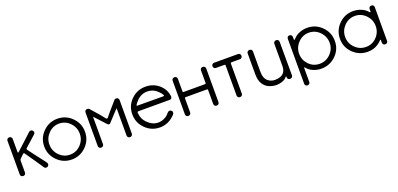

<svg xmlns="http://www.w3.org/2000/svg" viewBox="7 -1292 4635 2234"><g transform="rotate(-20 2324.0 -175.5)"><path d="M83 0Q68 0 59 -9Q50 -18 50 -31V-448Q50 -461 59 -470Q68 -479 83 -479Q97 -479 106 -470Q115 -461 115 -448V-286Q115 -276 120 -276Q123 -276 127.5 -280Q132 -284 161.5 -311Q191 -338 228.5 -372.5Q266 -407 295 -434L323 -460Q333 -468 346 -468Q358 -467 367.5 -457.5Q377 -448 377 -434Q376 -421 366 -412L300 -353Q239 -299 230 -290Q226 -286 226 -280Q226 -276 229.5 -271Q233 -266 258 -233Q283 -200 315 -158Q347 -116 372 -84L396 -51Q402 -42 402 -31Q402 -18 390 -8Q383 -1 370 -1H360Q352 -2 344 -13L268 -125Q237 -169 213.5 -203.5Q190 -238 186.5 -242.5Q183 -247 178 -247Q174 -247 170.5 -244Q167 -241 158.5 -233Q150 -225 140.5 -215.5Q131 -206 123 -198.5Q115 -191 115 -178V-31Q115 -18 106 -9Q97 0 83 0Z M681 13Q577 13 503 -61Q429 -135 429 -239Q429 -343 503 -417Q577 -491 681 -491Q786 -491 860 -417Q934 -343 934 -239Q934 -135 860 -61Q786 13 681 13ZM681 -47Q759 -47 814 -104Q869 -161 869 -239Q869 -317 814 -374Q759 -431 681 -431Q604 -431 548.5 -374Q493 -317 493 -239Q493 -161 548.5 -104Q604 -47 681 -47Z M1406 0Q1391 0 1382 -9Q1373 -18 1373 -31V-363Q1373 -369 1371 -369L1315 -309Q1246 -233 1240.5 -228.5Q1235 -224 1227 -224Q1220 -224 1215 -228Q1210 -232 1202 -240L1083 -369Q1081 -369 1081 -363V-31Q1081 -18 1072 -9Q1063 0 1049 0Q1034 0 1025 -9Q1016 -18 1016 -31V-448Q1016 -461 1025 -470Q1034 -479 1049 -479Q1063 -479 1073 -469Q1081 -459 1107 -430Q1169 -361 1195 -327Q1216 -295 1227 -295Q1238 -295 1253 -319Q1263 -332 1288 -361Q1346 -430 1370 -455L1382 -469Q1389 -479 1407 -479Q1420 -479 1429 -470Q1438 -461 1438 -448V-31Q1438 -18 1429 -9Q1420 0 1406 0Z M1773 13Q1668 13 1594 -61Q1520 -135 1520 -240Q1520 -345 1594 -418Q1668 -491 1773 -491Q1878 -491 1952 -418Q2005 -365 2015 -290L2016 -283Q2016 -274 2011 -262Q2006 -250 1985 -250H1602Q1592 -250 1589 -246.5Q1586 -243 1586 -236V-231Q1592 -156 1641 -108Q1702 -47 1773 -47Q1811 -47 1846.5 -63.5Q1882 -80 1900 -102Q1924 -132 1940 -132Q1949 -132 1960 -126Q1974 -116 1974 -100Q1974 -87 1964 -75Q1883 13 1773 13ZM1927 -314Q1942 -314 1942 -320Q1942 -325 1936 -332V-333Q1926 -353 1905 -372Q1850 -431 1773 -431Q1695 -431 1640 -372Q1617 -348 1605 -328Q1602 -322 1602 -319Q1602 -317 1604.5 -315.5Q1607 -314 1927 -314Z M2479 0Q2464 0 2455 -9Q2446 -18 2446 -31V-207Q2446 -211 2443.5 -213.5Q2441 -216 2437 -216H2169Q2165 -216 2162.5 -213.5Q2160 -211 2160 -207V-31Q2160 -18 2151 -9Q2142 0 2128 0Q2113 0 2104 -9Q2095 -18 2095 -31V-448Q2095 -461 2104 -470Q2113 -479 2128 -479Q2142 -479 2151 -470Q2160 -461 2160 -448V-290Q2160 -286 2162.5 -283.5Q2165 -281 2169 -281H2437Q2441 -281 2443.5 -283.5Q2446 -286 2446 -290V-448Q2446 -461 2455 -470Q2464 -479 2479 -479Q2493 -479 2502 -470Q2511 -461 2511 -448V-31Q2511 -18 2502 -9Q2493 0 2479 0Z M2768 0Q2753 0 2744 -9Q2735 -18 2735 -31V-405Q2735 -409 2732.5 -412Q2730 -415 2725 -415H2619Q2606 -415 2597 -424Q2588 -433 2588 -447Q2588 -461 2597 -470Q2606 -479 2619 -479H2916Q2929 -479 2938 -470Q2947 -461 2947 -447Q2947 -433 2938 -424Q2929 -415 2916 -415H2809Q2805 -415 2802.5 -412Q2800 -409 2800 -405V-31Q2800 -18 2791 -9Q2782 0 2768 0Z M3218 13Q3172 13 3127 -5Q3082 -23 3053 -67.5Q3024 -112 3024 -191V-447Q3024 -461 3033.5 -470Q3043 -479 3058 -479Q3072 -479 3081 -470Q3090 -461 3090 -447V-195Q3090 -119 3127.5 -84Q3165 -49 3218 -49Q3354 -49 3354 -173V-447Q3354 -461 3363.5 -470Q3373 -479 3387 -479Q3402 -479 3411 -470Q3420 -461 3420 -447L3421 -32Q3421 -19 3411.5 -9.5Q3402 0 3388 0Q3374 0 3364.5 -8Q3355 -16 3355 -30V-39Q3355 -43 3351 -43Q3349 -43 3347 -41Q3324 -11 3286 1Q3248 13 3218 13Z M3552 140Q3538 140 3529.5 131.5Q3521 123 3521 110V-448Q3521 -461 3529.5 -470Q3538 -479 3552 -479Q3566 -479 3575 -470Q3584 -461 3584 -448V-419Q3584 -410 3590 -410Q3594 -410 3597 -414Q3627 -451 3674.5 -471Q3722 -491 3774 -491Q3879 -491 3953 -417Q4027 -343 4027 -238Q4027 -133 3952 -60Q3877 13 3772 13Q3719 13 3671.5 -7Q3624 -27 3593 -67Q3592 -69 3590 -69H3589Q3584 -69 3584 -61V110Q3584 123 3575 131.5Q3566 140 3552 140ZM3772 -47Q3851 -47 3907 -103.5Q3963 -160 3963 -238Q3963 -316 3907.5 -373.5Q3852 -431 3774 -431Q3696 -431 3640.5 -373.5Q3585 -316 3585 -238Q3585 -160 3639.5 -103.5Q3694 -47 3772 -47Z M4346 13Q4241 13 4166 -60Q4091 -133 4091 -238Q4091 -343 4165 -417Q4239 -491 4344 -491Q4396 -491 4443.5 -471Q4491 -451 4521 -414Q4524 -410 4528 -410Q4530 -410 4532 -411.5Q4534 -413 4534 -425V-448Q4534 -461 4543 -470Q4552 -479 4566 -479Q4580 -479 4589 -470Q4598 -461 4598 -448V-30Q4598 -17 4589 -8Q4580 1 4566 1Q4552 1 4543 -8Q4534 -17 4534 -30V-60Q4534 -69 4529 -69Q4526 -69 4525 -67Q4453 13 4346 13ZM4346 -47Q4424 -47 4478.5 -103.5Q4533 -160 4533 -238Q4533 -316 4477.5 -373.5Q4422 -431 4344 -431Q4265 -431 4210 -373.5Q4155 -316 4155 -238Q4155 -160 4211 -103.5Q4267 -47 4346 -47Z"/></g></svg>

Font: Gardens CM
Style: Regular
Weight: 400
Designer: Created by: Aleksander Shevchuk, 2010. Modifed by: Daren Olsen, 2020.
Foundry: High-Logic / FontCreator v.13.0.0 build 2663 (64-bit)
Version: Version 3.003 Ukrainian, initial release